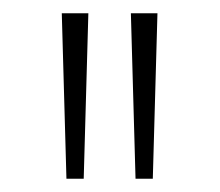

<svg xmlns="http://www.w3.org/2000/svg" viewBox="-20 -760 331 289"><path d="M80 -491 73 -740H113L106 -491ZM184 -491 177 -740H217L210 -491Z"/></svg>

Font: Ojuju Light
Style: Regular
Weight: 300
Designer: Chisaokwu Joboson, Mirko Velimirovic
Foundry: Udi Foundry
Version: Version 1.000